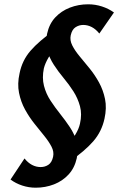

<svg xmlns="http://www.w3.org/2000/svg" viewBox="-20 -678 558 893"><path d="M146 195Q114 195 83.5 185Q53 175 29 157L94 59Q110 79 129 89Q148 99 169 99Q189 99 205 88.5Q221 78 227 51Q232 28 219.5 4Q207 -20 185.5 -46.5Q164 -73 140 -103Q116 -133 96.5 -168.5Q77 -204 68.5 -246Q60 -288 71 -337Q83 -397 122 -442Q161 -487 232 -537L261 -463Q222 -438 206 -411Q190 -384 184 -360Q175 -316 184.5 -279Q194 -242 215 -210Q236 -178 260 -148Q284 -118 305 -86.5Q326 -55 336 -20Q346 15 337 58Q327 103 299 133.5Q271 164 231 179.5Q191 195 146 195ZM303 74 275 0Q314 -25 330.5 -52Q347 -79 352 -103Q362 -147 352 -184Q342 -221 321.5 -253Q301 -285 276 -315Q251 -345 230.5 -376.5Q210 -408 200 -443Q190 -478 199 -521Q209 -567 237 -597Q265 -627 305 -642.5Q345 -658 390 -658Q423 -658 454 -648Q485 -638 510 -620L442 -522Q426 -542 407 -552Q388 -562 367 -562Q348 -562 331.5 -551.5Q315 -541 309 -514Q304 -491 316 -467Q328 -443 350 -416.5Q372 -390 396.5 -360Q421 -330 440.5 -294.5Q460 -259 468.5 -217.5Q477 -176 466 -126Q453 -66 414 -21Q375 24 303 74Z"/></svg>

Font: Ysabeau Office ExtraBold
Style: Italic
Weight: 800
Italic angle: -12°
Designer: Christian Thalmann (Catharsis Fonts)
Version: Version 2.001;gftools[0.9.30]; featfreeze: tnum,lnum,ss02